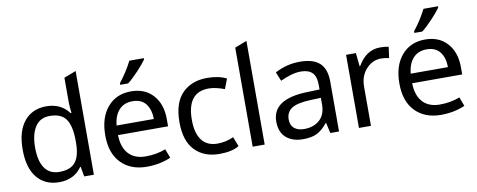

<svg xmlns="http://www.w3.org/2000/svg" viewBox="-65 -1071 3446 1386"><g transform="rotate(-10 1657.5 -378.0)"><path d="M275 10Q173 10 114 -61Q55 -132 55 -267Q55 -402 114.5 -474Q174 -546 276 -546Q383 -546 442 -467H448Q442 -518 442 -546V-726L530 -760V0H459L446 -72H442Q385 10 275 10ZM289 -63Q372 -63 407.5 -108.5Q443 -154 443 -250V-266Q443 -371 408.5 -422Q374 -473 288 -473Q218 -473 182 -418Q146 -363 146 -265Q146 -168 182 -115.5Q218 -63 289 -63Z M1031 -766V-756Q1011 -727 966.5 -679.5Q922 -632 888 -606H830V-618Q886 -689 925 -766ZM897 -546Q999 -546 1058.5 -480Q1118 -414 1118 -304V-251H751Q753 -161 797.5 -113Q842 -65 922 -65Q1001 -65 1069 -91L1094 -25Q1014 10 918 10Q800 10 730 -61.5Q660 -133 660 -264Q660 -395 724.5 -470.5Q789 -546 897 -546ZM896 -474Q834 -474 797 -434Q760 -394 753 -321H1026Q1025 -392 992.5 -433Q960 -474 896 -474Z M1449 10Q1337 10 1270.5 -59Q1204 -128 1204 -265Q1204 -407 1272.5 -476.5Q1341 -546 1455 -546Q1539 -546 1597 -517L1569 -444Q1502 -469 1453 -469Q1295 -469 1295 -266Q1295 -169 1334 -117.5Q1373 -66 1448 -66Q1510 -66 1567 -92L1594 -22Q1543 10 1449 10Z M1782 0H1694V-726L1782 -760Z M2135 -545Q2233 -545 2280 -501.5Q2327 -458 2327 -365V0H2263L2246 -76H2242Q2205 -30 2166 -10Q2127 10 2062 10Q1986 10 1939.5 -30Q1893 -70 1893 -149Q1893 -313 2150 -320L2241 -323V-355Q2241 -419 2213 -446.5Q2185 -474 2130 -474Q2065 -474 1979 -433L1952 -499Q2038 -545 2135 -545ZM2240 -262 2161 -259Q2064 -255 2024 -228Q1984 -201 1984 -148Q1984 -105 2010.5 -83Q2037 -61 2082 -61Q2153 -61 2196.5 -100Q2240 -139 2240 -214Z M2723 -546Q2759 -546 2786 -540L2775 -459Q2745 -466 2717 -466Q2653 -466 2607 -415.5Q2561 -365 2561 -286V0H2473V-536H2545L2555 -438H2559Q2621 -546 2723 -546Z M3187 -766V-756Q3167 -727 3122.5 -679.5Q3078 -632 3044 -606H2986V-618Q3042 -689 3081 -766ZM3053 -546Q3155 -546 3214.5 -480Q3274 -414 3274 -304V-251H2907Q2909 -161 2953.5 -113Q2998 -65 3078 -65Q3157 -65 3225 -91L3250 -25Q3170 10 3074 10Q2956 10 2886 -61.5Q2816 -133 2816 -264Q2816 -395 2880.5 -470.5Q2945 -546 3053 -546ZM3052 -474Q2990 -474 2953 -434Q2916 -394 2909 -321H3182Q3181 -392 3148.5 -433Q3116 -474 3052 -474Z"/></g></svg>

Font: Advent Sans Logo
Style: Regular
Weight: 400
Designer: Types & Symbols
Foundry: Types & Symbols
Version: Version 1.002